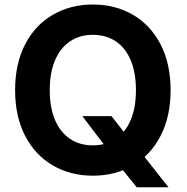

<svg xmlns="http://www.w3.org/2000/svg" viewBox="-20 -757 817 838"><path d="M466.6 -250.2 534 -163.8 594 -93.3 715.6 60.4H576.8L493.5 -42.8L452.9 -100.8L339.4 -250.2ZM45.9 -363.3Q45.9 -479.2 89.9 -563.8Q133.9 -648.4 211.1 -692.8Q288.2 -737.3 385.4 -737.3Q482.7 -737.3 559.6 -692.8Q636.5 -648.4 680.6 -563.8Q724.6 -479.2 724.6 -363.3Q724.6 -247.9 680.6 -163.4Q636.5 -78.9 559.6 -34.6Q482.7 9.8 385.4 9.8Q288.2 9.8 211.1 -34.7Q133.9 -79.2 89.9 -163.7Q45.9 -248.1 45.9 -363.3ZM573.3 -363.3Q573.3 -440.4 550.2 -494.8Q527 -549.1 484.6 -577.1Q442.1 -605 385.4 -605Q328.5 -605 286.2 -576.9Q243.9 -548.9 220.5 -494.7Q197.1 -440.4 197.1 -363.3Q197.1 -286.7 220.5 -232.6Q243.9 -178.6 286.2 -150.6Q328.5 -122.6 385.4 -122.6Q442.1 -122.6 484.6 -150.5Q527 -178.4 550.2 -232.5Q573.3 -286.7 573.3 -363.3Z"/></svg>

Font: Raveo Variable
Style: Regular
Weight: 400
Designer: Jakub Foglar, Rasmus Andersson (Inter)
Foundry: Jakubfoglar.com
Version: Version 1.000;Glyphs 3.2.3 (3260)